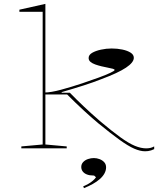

<svg xmlns="http://www.w3.org/2000/svg" viewBox="-20 -765 865 990"><path d="M214 -20 324 -10V0H90V-10L200 -20V-704H80V-715L214 -745ZM209 -278V-288Q242 -288 295.5 -302.5Q349 -317 403 -335Q451 -351 489 -365Q527 -379 549 -389.5Q571 -400 571 -404Q571 -408 561.5 -410.5Q552 -413 536.5 -416Q521 -419 504 -423Q487 -427 471.5 -432.5Q456 -438 446.5 -446Q437 -454 437 -466Q437 -482 455 -492.5Q473 -503 500.5 -509Q528 -515 556 -515Q585 -515 611 -509.5Q637 -504 653.5 -493.5Q670 -483 670 -467Q670 -443 629.5 -416Q589 -389 503 -357Q463 -341 411.5 -324.5Q360 -308 298 -290V-287H340Q372 -254 410.5 -217.5Q449 -181 495 -141Q558 -88 601 -57Q644 -26 675.5 -13Q707 0 734 0Q744 0 754 -2Q764 -4 775 -10V4Q767 8 759 10.5Q751 13 743.5 14Q736 15 728 15Q703 15 672 1.5Q641 -12 596.5 -44Q552 -76 486 -130Q450 -160 410 -197Q370 -234 326 -278ZM413 205 409 196Q423 190 435.5 183Q448 176 458.5 167Q469 158 475 149L465 140H461Q442 140 428 134.5Q414 129 406.5 119Q399 109 399 96Q399 81 409 70.5Q419 60 434 55Q449 50 464 50Q479 50 493.5 55.5Q508 61 517.5 71.5Q527 82 527 98Q527 114 518.5 129.5Q510 145 494.5 158.5Q479 172 458.5 183.5Q438 195 413 205Z"/></svg>

Font: Kalnia Expanded Thin
Style: Regular
Weight: 250
Width: 7
Designer: Frida Medrano
Foundry: Frida Medrano
Version: Version 1.105